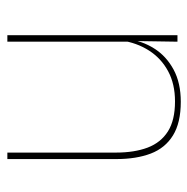

<svg xmlns="http://www.w3.org/2000/svg" viewBox="-14 -512 535 548"><g transform="rotate(-90 254.0 -238.5)"><path d="M92 -485.5V-175.5Q92 -123 106.2 -85.2Q120.5 -47.5 152.5 -27.2Q184.5 -7 238 -7Q288 -7 324.5 -26.8Q361 -46.5 383.2 -81.2Q405.5 -116 412 -160.5L421 -141.5H415.5Q411 -101 389.2 -66.5Q367.5 -32 329.2 -11.2Q291 9.5 237 9.5Q177 9.5 141 -12.8Q105 -35 89.2 -76.2Q73.5 -117.5 73.5 -174.5V-485.5ZM427 -485.5V0H408.5L410.5 -127H408.5V-485.5Z"/></g></svg>

Font: Anek Tamil Medium Thin
Style: Regular
Weight: 250
Version: Version 1.003